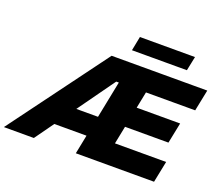

<svg xmlns="http://www.w3.org/2000/svg" viewBox="-210 -1089 1485 1294"><g transform="rotate(20 533.0 -442.0)"><path d="M-69 0 449 -700H654L624 -547H456L595 -627L146 0ZM184 -136 215 -282H571L542 -136ZM447 0 587 -700H1135L1104 -547H751L672 -153H1039L1008 0ZM684 -281 714 -429H1039L1009 -281ZM565 -782 585 -884H980L959 -782Z"/></g></svg>

Font: Montserrat Thin ExtraBold
Style: Italic
Weight: 800
Italic angle: -11.3°
Version: Version 9.000